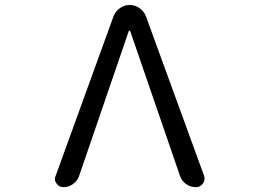

<svg xmlns="http://www.w3.org/2000/svg" viewBox="-20 -775 1040 774"><path d="M504.9 -649.4Q503.9 -651.4 502 -651.4Q500 -651.4 499 -649.4L298.8 -65.4Q292 -45.9 274.4 -33.2Q256.8 -20.5 235.4 -20.5Q217.8 -20.5 208 -35.2Q201.2 -43.9 201.2 -53.7Q201.2 -59.6 204.1 -65.4L437.5 -709Q445.3 -729.5 463.4 -742.2Q481.4 -754.9 502.9 -754.9Q524.4 -754.9 542.5 -742.2Q560.5 -729.5 568.4 -709L802.7 -66.4Q804.7 -60.5 804.7 -54.7Q804.7 -44.9 797.9 -35.2Q788.1 -20.5 769.5 -20.5Q748 -20.5 730 -33.2Q711.9 -45.9 705.1 -67.4Z"/></svg>

Font: Rounded-X Mgen+ 1m regular
Style: Regular
Weight: 400
Designer: [Source Han Sans]
Ryoko NISHIZUKA  (kana & ideographs); Paul D. Hunt (Latin, Greek & Cyrillic); Wenlong ZHANG  (bopomofo
Version: Version 1.059.20150602